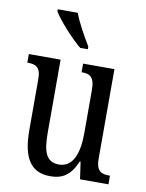

<svg xmlns="http://www.w3.org/2000/svg" viewBox="-87 -828 683 899"><g transform="rotate(10 255.0 -378.0)"><path d="M249 -606H285V-619C262 -657 225 -721 209 -766H114V-756C134 -721 204 -642 249 -606ZM215 10C269 10 310 -11 339 -82H343L355 0H490V-41H486C452 -41 424 -49 424 -109V-536H275V-495H278C312 -495 337 -486 337 -422V-215C337 -117 310 -51 245 -51C185 -51 168 -97 168 -188V-536H17V-495H21C56 -495 81 -486 81 -428V-186C81 -48 125 10 215 10Z"/></g></svg>

Font: Noto Serif Devanagari ExtraCondensed
Style: Regular
Weight: 400
Width: 2
Designer: Universal Thirst, Indian Type Foundry and the Monotype Design Team
Foundry: Monotype Imaging Inc.
Version: Version 2.004